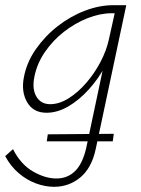

<svg xmlns="http://www.w3.org/2000/svg" viewBox="-61 -430 541 739"><path d="M147 289Q113 289 77.5 276Q42 263 11 236.5Q-20 210 -41 171L-11 144Q19 203 66 230Q113 257 156 257Q199 257 228 228.5Q257 200 271 139L347 -220L383 -277Q371 -226 344.5 -176.5Q318 -127 281 -86Q244 -45 202 -20.5Q160 4 118 4Q67 4 43.5 -36.5Q20 -77 31 -133Q42 -191 77.5 -241.5Q113 -292 162 -330Q211 -368 266.5 -389Q322 -410 374 -410H425L308 141Q300 180 284.5 208Q269 236 247.5 253.5Q226 271 201 280Q176 289 147 289ZM119 114 123 87 377 85 373 114ZM132 -29Q167 -29 203 -51.5Q239 -74 271 -111Q303 -148 326 -192Q349 -236 358 -278L384 -395L401 -379H369Q324 -379 276 -360Q228 -341 185.5 -308Q143 -275 112 -230Q81 -185 71 -133Q62 -86 79.5 -57.5Q97 -29 132 -29Z"/></svg>

Font: Ysabeau Office ExtraLight
Style: Italic
Weight: 250
Italic angle: -12°
Designer: Christian Thalmann (Catharsis Fonts)
Version: Version 2.001;gftools[0.9.30]; featfreeze: tnum,lnum,ss02